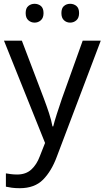

<svg xmlns="http://www.w3.org/2000/svg" viewBox="-20 -750 550 1010"><path d="M1 -536H95L211 -231Q226 -191 238 -154.5Q250 -118 256 -85H260Q266 -110 279 -150.5Q292 -191 306 -232L415 -536H510L279 74Q251 150 206.5 195Q162 240 84 240Q60 240 42 237.5Q24 235 11 232V162Q22 164 37.5 166Q53 168 70 168Q116 168 144.5 142Q173 116 189 73L217 2ZM115 -681Q115 -707 129 -718.5Q143 -730 162 -730Q181 -730 195 -718.5Q209 -707 209 -681Q209 -656 195 -643.5Q181 -631 162 -631Q143 -631 129 -643.5Q115 -656 115 -681ZM303 -681Q303 -707 316.5 -718.5Q330 -730 349 -730Q368 -730 382 -718.5Q396 -707 396 -681Q396 -656 382 -643.5Q368 -631 349 -631Q330 -631 316.5 -643.5Q303 -656 303 -681Z"/></svg>

Font: Noto Sans Thai Looped
Style: Regular
Weight: 400
Designer: Sasikarn Vongin, Ben Mitchell
Foundry: The Fontpad Ltd
Version: Version 1.001; ttfautohint (v1.8.4.7-5d5b)